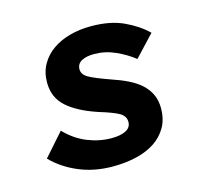

<svg xmlns="http://www.w3.org/2000/svg" viewBox="-82 -601 763 707"><g transform="rotate(-15 300.0 -248.0)"><path d="M266 12Q196 12 137.5 -12.5Q79 -37 38 -79L114 -165Q152 -126 197 -108Q242 -90 288 -90Q323 -90 343 -100.5Q363 -111 363 -132Q363 -154 342 -166.5Q321 -179 265 -196Q190 -221 150.5 -256.5Q111 -292 111 -349Q111 -388 128 -418Q145 -448 174 -468Q203 -488 240.5 -498Q278 -508 320 -508Q393 -508 444 -484.5Q495 -461 530 -427L455 -347Q425 -371 386 -388.5Q347 -406 305 -406Q275 -406 257 -396Q239 -386 239 -365Q239 -345 262.5 -332Q286 -319 343 -299Q376 -288 403.5 -274.5Q431 -261 450.5 -243.5Q470 -226 481 -203Q492 -180 492 -150Q492 -108 474.5 -77.5Q457 -47 426.5 -27Q396 -7 355 2.5Q314 12 266 12Z"/></g></svg>

Font: Source Code Pro
Style: Bold Italic
Weight: 700
Italic angle: -11°
Monospace: yes
Designer: Paul D. Hunt, Teo Tuominen
Foundry: Adobe Systems Incorporated
Version: Version 1.050;PS 1.000;hotconv 16.6.51;makeotf.lib2.5.65220